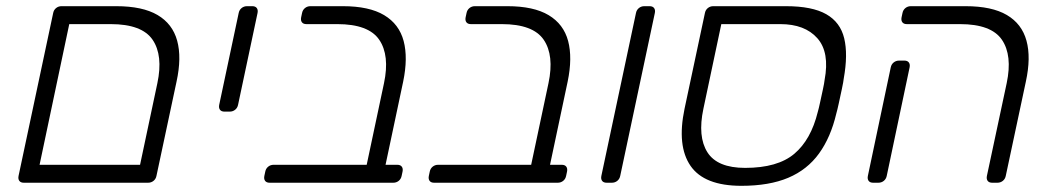

<svg xmlns="http://www.w3.org/2000/svg" viewBox="-20 -591 3395 621"><path d="M57 0Q47 0 42.5 -6Q38 -12 40 -22L152 -549Q154 -559 161.5 -565Q169 -571 179 -571H356Q441 -571 489.5 -542.5Q538 -514 553 -459.5Q568 -405 551 -327L486 -22Q484 -12 476.5 -6Q469 0 459 0ZM108 -58H433L489 -322Q508 -412 473.5 -462.5Q439 -513 338 -513H204Z M706 -230Q696 -230 691.5 -236Q687 -242 689 -252L752 -549Q754 -559 761.5 -565Q769 -571 779 -571H796Q806 -571 810.5 -565Q815 -559 813 -549L750 -252Q748 -242 740.5 -236Q733 -230 723 -230Z M852 0Q842 0 837.5 -6Q833 -12 835 -22L838 -36Q840 -46 847.5 -52Q855 -58 865 -58H1166L1222 -322Q1241 -412 1206.5 -462.5Q1172 -513 1071 -513H971Q961 -513 956.5 -519Q952 -525 954 -535L957 -549Q959 -559 966.5 -565Q974 -571 984 -571H1089Q1174 -571 1222.5 -542Q1271 -513 1285.5 -458.5Q1300 -404 1284 -327L1227 -58H1265Q1275 -58 1279.5 -52Q1284 -46 1282 -36L1279 -22Q1277 -12 1269.5 -6Q1262 0 1252 0Z M1384 0Q1374 0 1369.5 -6Q1365 -12 1367 -22L1370 -36Q1372 -46 1379.5 -52Q1387 -58 1397 -58H1698L1754 -322Q1773 -412 1738.5 -462.5Q1704 -513 1603 -513H1503Q1493 -513 1488.5 -519Q1484 -525 1486 -535L1489 -549Q1491 -559 1498.5 -565Q1506 -571 1516 -571H1621Q1706 -571 1754.5 -542Q1803 -513 1817.5 -458.5Q1832 -404 1816 -327L1759 -58H1797Q1807 -58 1811.5 -52Q1816 -46 1814 -36L1811 -22Q1809 -12 1801.5 -6Q1794 0 1784 0Z M1942 0Q1932 0 1927.5 -6Q1923 -12 1925 -22L2037 -549Q2039 -559 2046.5 -565Q2054 -571 2064 -571H2081Q2091 -571 2095.5 -565Q2100 -559 2098 -549L1986 -22Q1984 -12 1976.5 -6Q1969 0 1959 0Z M2378 10Q2258 10 2213.5 -54.5Q2169 -119 2194 -239L2260 -549Q2262 -559 2269.5 -565Q2277 -571 2287 -571H2522Q2607 -571 2652.5 -545Q2698 -519 2710.5 -467Q2723 -415 2709 -337Q2708 -327 2703 -303.5Q2698 -280 2693 -257Q2688 -234 2685 -224Q2667 -147 2629 -94.5Q2591 -42 2529.5 -16Q2468 10 2378 10ZM2390 -48Q2495 -48 2549 -93.5Q2603 -139 2625 -229Q2628 -239 2632.5 -260Q2637 -281 2641.5 -301.5Q2646 -322 2647 -332Q2664 -422 2623.5 -467.5Q2583 -513 2504 -513H2313L2255 -239Q2236 -149 2268 -98.5Q2300 -48 2390 -48Z M3189 0Q3179 0 3174.5 -6Q3170 -12 3172 -22L3236 -322Q3255 -412 3220.5 -462.5Q3186 -513 3085 -513H2913Q2903 -513 2898.5 -519Q2894 -525 2896 -535L2899 -549Q2901 -559 2908.5 -565Q2916 -571 2926 -571H3103Q3188 -571 3236.5 -542.5Q3285 -514 3300 -459.5Q3315 -405 3298 -327L3233 -22Q3231 -12 3223.5 -6Q3216 0 3206 0ZM2804 0Q2794 0 2789.5 -6Q2785 -12 2787 -22L2861 -373Q2863 -383 2870.5 -389Q2878 -395 2888 -395H2905Q2915 -395 2919.5 -389Q2924 -383 2922 -373L2848 -22Q2846 -12 2838.5 -6Q2831 0 2821 0Z"/></svg>

Font: Rubik Light
Style: Italic
Weight: 300
Italic angle: -12°
Designer: Hubert and Fischer
Foundry: Hubert and Fischer
Version: Version 2.300;gftools[0.9.30]